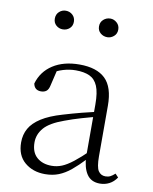

<svg xmlns="http://www.w3.org/2000/svg" viewBox="-86 -825 718 903"><g transform="rotate(10 273.0 -373.0)"><path d="M191 14Q133 14 94 -19Q55 -52 55 -114Q55 -151 71.5 -180.5Q88 -210 125.5 -234Q163 -258 225 -276Q268 -289 312.5 -300.5Q357 -312 397 -321V-297Q357 -287 315.5 -275Q274 -263 237 -249Q170 -225 143.5 -194Q117 -163 117 -125Q117 -78 144 -54Q171 -30 215 -30Q240 -30 263.5 -39.5Q287 -49 316.5 -72Q346 -95 386 -134L392 -89H373Q341 -55 313 -32Q285 -9 256 2.5Q227 14 191 14ZM453 13Q411 13 390.5 -17.5Q370 -48 368 -102V-106V-350Q368 -407 355 -437.5Q342 -468 316 -480Q290 -492 250 -492Q220 -492 190 -483Q160 -474 128 -454L164 -482L145 -402Q141 -382 131 -374Q121 -366 105 -366Q74 -366 68 -397Q85 -456 136 -489Q187 -522 263 -522Q345 -522 386 -482.5Q427 -443 427 -354V-113Q427 -61 439 -43Q451 -25 473 -25Q486 -25 496 -30Q506 -35 518 -46L533 -30Q518 -8 497.5 2.5Q477 13 453 13ZM155 -671Q137 -671 123.5 -683Q110 -695 110 -715Q110 -735 123.5 -747.5Q137 -760 155 -760Q174 -760 187.5 -747.5Q201 -735 201 -715Q201 -695 187.5 -683Q174 -671 155 -671ZM368 -671Q349 -671 335 -683Q321 -695 321 -715Q321 -735 335 -747.5Q349 -760 368 -760Q385 -760 399 -747.5Q413 -735 413 -715Q413 -695 399 -683Q385 -671 368 -671Z"/></g></svg>

Font: Noto Serif SC ExtraLight
Style: Regular
Weight: 200
Designer: Ryoko NISHIZUKA 西塚涼子 (kana & ideographs); Frank Grießhammer (Latin, Greek & Cyrillic); Wenlong ZHANG 张文龙 (bopomofo); San
Foundry: Adobe
Version: Version 2.002-H1;hotconv 1.1.0;makeotfexe 2.6.0